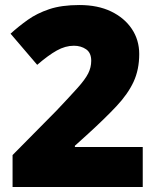

<svg xmlns="http://www.w3.org/2000/svg" viewBox="-20 -744 626 764"><path d="M548 0H30V-127L204 -303Q258 -360 288.5 -394Q319 -428 331 -452Q343 -476 343 -502Q343 -534 322.5 -548Q302 -562 274 -562Q240 -562 206 -543Q172 -524 128 -486L22 -610Q54 -639 90.5 -665Q127 -691 176 -707.5Q225 -724 296 -724Q369 -724 422 -698.5Q475 -673 504.5 -629Q534 -585 534 -529Q534 -467 511.5 -418.5Q489 -370 443.5 -321.5Q398 -273 330 -211L278 -164V-159H548Z"/></svg>

Font: Noto Sans Arabic Blk
Style: Regular
Weight: 900
Designer: Monotype Design Team, Nadine Chahine, Nizar Qandah and Khaled Hosny
Foundry: Monotype Imaging Inc.
Version: Version 2.012; ttfautohint (v1.8.4.7-5d5b)